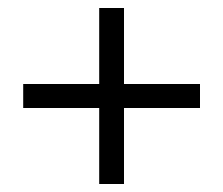

<svg xmlns="http://www.w3.org/2000/svg" viewBox="-20 -582 558 480"><path d="M228 -122V-312H38V-372H228V-562H290V-372H480V-312H290V-122Z"/></svg>

Font: Platypi SemiBold
Style: Regular
Weight: 600
Designer: David Sargent
Foundry: Bolt Cutter Type
Version: Version 1.200; ttfautohint (v1.8.4.7-5d5b)